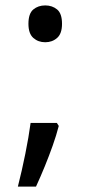

<svg xmlns="http://www.w3.org/2000/svg" viewBox="-20 -570 334 709"><path d="M190 -116 197 -105Q188 -70 174.5 -32Q161 6 145.5 44Q130 82 113 119H46Q61 60 73.5 -2Q86 -64 93 -116ZM147 -414Q121 -414 103 -430Q85 -446 85 -482Q85 -520 103 -535Q121 -550 147 -550Q173 -550 191 -535Q209 -520 209 -482Q209 -446 191 -430Q173 -414 147 -414Z"/></svg>

Font: hexlkorean05
Style: Book
Weight: 400
Designer: Jelle Bosma - Monotype Design Team
Foundry: Monotype Imaging Inc.
Version: Version 2.003